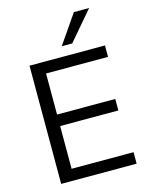

<svg xmlns="http://www.w3.org/2000/svg" viewBox="-136 -1022 859 1106"><g transform="rotate(-15 294.0 -468.5)"><path d="M88.1 0V-705H538.2V-636.9H168.6V-392H515.7V-323.4H168.6V-68.6H538.2V0ZM296.5 -765 415 -936.9H505.7L358.9 -765Z"/></g></svg>

Font: Mulish ExtraLight
Style: Regular
Weight: 200
Designer: Vernon Adams
Foundry: Vernon Adams
Version: Version 3.603